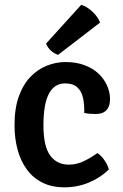

<svg xmlns="http://www.w3.org/2000/svg" viewBox="-20 -767 512 800"><path d="M331 -296.5Q332 -330.5 326 -358.5Q320 -386.5 302.2 -403Q284.5 -419.5 251 -419.5Q206.5 -419.5 183.8 -376.5Q161 -333.5 161 -245Q161 -158 188.8 -119.5Q216.5 -81 267 -81Q300 -81 330 -95.8Q360 -110.5 385.5 -129Q400.5 -120.5 414.8 -100Q429 -79.5 433.5 -61Q399.5 -27 351.2 -6.8Q303 13.5 249 13.5Q195 13.5 155.8 -6.5Q116.5 -26.5 91 -62Q65.5 -97.5 53 -144.2Q40.5 -191 40.5 -245Q40.5 -315.5 58.5 -365.5Q76.5 -415.5 107 -447Q137.5 -478.5 175.5 -493.5Q213.5 -508.5 253.5 -508.5Q298 -508.5 332.8 -495.2Q367.5 -482 390.8 -460Q414 -438 426.2 -410.2Q438.5 -382.5 438.5 -354Q438.5 -324 423.5 -308Q408.5 -292 379.5 -292Q365 -292 354 -293Q343 -294 331 -296.5ZM318.5 -747Q342.5 -739.5 365.2 -718.2Q388 -697 397 -673L222 -538.5Q206.5 -543 192.2 -556Q178 -569 172 -585.5Z"/></svg>

Font: Signika Medium
Style: Regular
Weight: 500
Designer: Anna Giedry
Foundry: Anna Giedry
Version: Version 2.000